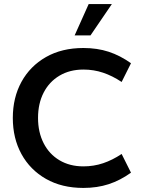

<svg xmlns="http://www.w3.org/2000/svg" viewBox="-20 -914 700 944"><path d="M390 10Q284 10 206 -34.5Q128 -79 85.5 -156.5Q43 -234 43 -334Q43 -434 85.5 -511.5Q128 -589 206 -633.5Q284 -678 390 -678Q458 -678 514.5 -659.5Q571 -641 624 -603L578 -511Q533 -541 487 -556.5Q441 -572 390 -572Q323 -572 272.5 -542Q222 -512 194.5 -458.5Q167 -405 167 -334Q167 -264 194.5 -210Q222 -156 272.5 -126Q323 -96 390 -96Q441 -96 487 -111.5Q533 -127 578 -157L624 -65Q571 -27 514.5 -8.5Q458 10 390 10ZM347 -740 416 -894H530L425 -740Z"/></svg>

Font: Gantari SemiBold
Style: Regular
Weight: 600
Designer: Anugrah Pasau
Foundry: Lafontype
Version: Version 1.000; ttfautohint (v1.8.3)